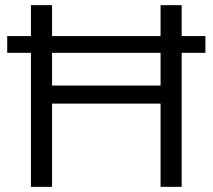

<svg xmlns="http://www.w3.org/2000/svg" viewBox="-20 -725 825 745"><path d="M777 -585V-520H685V0H603V-323H182V0H100V-520H8V-585H100V-705H182V-585H603V-705H685V-585ZM603 -393V-520H182V-393Z"/></svg>

Font: wassup Sans
Style: Regular
Weight: 400
Version: Version 2.001